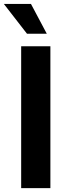

<svg xmlns="http://www.w3.org/2000/svg" viewBox="-52 -965 336 985"><path d="M206.5 -727.5V0H56.6V-727.5ZM86.4 -792 -32.2 -944.8H106.9L188 -792Z"/></svg>

Font: Inter 28pt
Style: Bold
Weight: 700
Designer: Rasmus Andersson
Foundry: rsms
Version: Version 4.001;git-66647c0bb